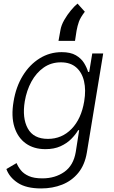

<svg xmlns="http://www.w3.org/2000/svg" viewBox="-20 -847 641 1083"><path d="M212 215.9Q128.2 215.9 80.4 184.5Q32.7 153.1 16 106.5L73.5 72.8Q81.7 93.4 97.7 113.3Q113.6 133.2 142.6 146.1Q171.5 159.1 218.8 159.1Q290.8 159.1 342.7 122.7Q394.5 86.3 407.3 10.3L426.5 -112.6H420.8Q406.2 -87.7 381.7 -63Q357.2 -38.4 321.2 -22Q285.2 -5.7 236.2 -5.7Q170.8 -5.7 125.5 -38Q80.3 -70.3 61.3 -130.5Q42.3 -190.7 56.5 -274.1Q70 -357.2 108.5 -419.9Q147 -482.6 203.7 -517.8Q260.3 -552.9 327.8 -552.9Q377.8 -552.9 408 -535.2Q438.2 -517.4 454 -491.7Q469.8 -465.9 476.9 -441.4H483.3L500.4 -545.5H562.1L469.8 14.2Q458.1 83.5 421.5 128.2Q384.9 172.9 330.8 194.4Q276.6 215.9 212 215.9ZM250.4 -63.6Q328.8 -63.6 383.7 -120Q438.6 -176.5 454.9 -275.2Q465.6 -339.1 454 -388.8Q442.5 -438.6 409.6 -467Q376.8 -495.4 323.5 -495.4Q268.5 -495.4 226.4 -465.9Q184.3 -436.4 157.1 -386.5Q130 -336.6 119.7 -275.2Q104.4 -181.5 136.7 -122.5Q169 -63.6 250.4 -63.6ZM310 -616.5 321 -677.6Q325.6 -704.9 342.5 -734.4Q359.4 -763.8 380.1 -788.7Q400.9 -813.6 417.3 -826.7L458.5 -780.9Q433.6 -748.2 425.2 -724.8Q416.9 -701.3 411.9 -674L403.1 -616.5Z"/></svg>

Font: Inter Light  BETA
Style: Italic
Weight: 300
Italic angle: 9.39999°
Designer: Rasmus Andersson
Foundry: rsms
Version: Version 3.011;git-f93a4a705